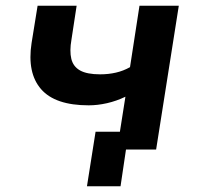

<svg xmlns="http://www.w3.org/2000/svg" viewBox="-20 -521 720 669"><path d="M400 128H283L313 -62H501L492 0H419ZM388 0 417 -184Q386 -169 353 -161.5Q320 -154 289 -154Q172 -154 123 -210.5Q74 -267 90 -371L111 -501H247L229 -383Q222 -343 228.5 -316Q235 -289 259 -275.5Q283 -262 329 -262Q358 -262 384 -268Q410 -274 433 -287L466 -501H603L524 0Z"/></svg>

Font: Nunito Sans 7pt
Style: Bold Italic
Weight: 700
Italic angle: -9°
Version: Version 3.101;gftools[0.9.27]